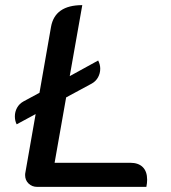

<svg xmlns="http://www.w3.org/2000/svg" viewBox="-20 -729 669 749"><path d="M554 -28Q554 -15 551 0H125Q105 0 91.5 -13Q78 -26 78 -46Q78 -52 79 -56L119 -284L45 -244Q38 -258 38 -275Q38 -293 46.5 -308.5Q55 -324 71 -333L134 -367L179 -624Q194 -709 301 -709L252 -432L363 -493Q371 -477 371 -461Q371 -443 362.5 -427.5Q354 -412 338 -403L238 -349L193 -94H488Q520 -94 537 -77Q554 -60 554 -28Z"/></svg>

Font: K2D Medium
Style: Italic
Weight: 500
Italic angle: -10°
Designer: Katatrad Aksorn Co.,Ltd.
Foundry: Cadson Demak Co.,Ltd.
Version: Version 1.000; ttfautohint (v1.6)